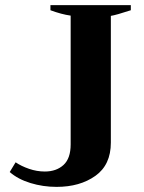

<svg xmlns="http://www.w3.org/2000/svg" viewBox="-20 -720 561 750"><path d="M18 -48 41 -86Q63 -71 93.5 -60.5Q124 -50 155 -50Q200 -50 228 -75.5Q256 -101 256 -156V-659Q220 -664 177 -680V-700H491V-680Q433 -661 413 -658V-163Q413 -76 352.5 -33Q292 10 201 10Q148 10 99 -5Q50 -20 18 -48Z"/></svg>

Font: Trirong
Style: Bold
Weight: 700
Designer: Katatrad Team
Foundry: CadsonDemak
Version: Version 1.001